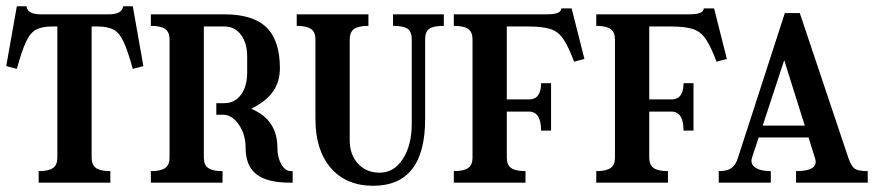

<svg xmlns="http://www.w3.org/2000/svg" viewBox="-20 -586 2804 616"><path d="M104 -37Q136 -37 150 -47Q164 -57 164 -80V-501H147Q115 -501 96 -491Q77 -481 63.5 -452Q50 -423 34 -365L0 -374L34 -566H65Q68 -540 111 -540H329Q372 -540 375 -566H406L440 -374L406 -365Q390 -423 376.5 -452Q363 -481 344 -491Q325 -501 293 -501H274V-80Q274 -57 288 -47Q302 -37 334 -37V0H104Z M464 -37Q496 -37 510 -47Q524 -57 524 -80V-460Q524 -483 510 -493Q496 -503 464 -503V-540H700Q792 -540 835 -498Q878 -456 878 -367Q878 -324 856 -292.5Q834 -261 786 -237Q870 -202 870 -112Q870 -81 882.5 -59Q895 -37 913 -37H919V0H910Q837 0 802.5 -27Q768 -54 768 -112Q768 -155 746 -186.5Q724 -218 695 -218H674V-255H700Q733 -255 753 -282Q773 -309 773 -353V-404Q773 -448 753 -474.5Q733 -501 700 -501H634V-80Q634 -57 648 -47Q662 -37 694 -37V0H464Z M1344 -204Q1344 10 1177 10Q1091 10 1041.5 -47Q992 -104 992 -204V-460Q992 -483 978 -493Q964 -503 932 -503V-540H1162V-503Q1130 -503 1116 -493Q1102 -483 1102 -460V-136Q1102 -90 1128.5 -61Q1155 -32 1198 -32Q1244 -32 1272.5 -76Q1301 -120 1301 -189V-460Q1301 -484 1288 -493.5Q1275 -503 1241 -503V-540H1404V-503Q1370 -503 1357 -493.5Q1344 -484 1344 -460Z M1436 -37Q1468 -37 1482 -47Q1496 -57 1496 -80V-460Q1496 -483 1482 -493Q1468 -503 1436 -503V-540H1732Q1758 -540 1769 -544.5Q1780 -549 1781 -559H1814L1855 -397L1822 -388Q1804 -436 1787.5 -460.5Q1771 -485 1745.5 -493Q1720 -501 1676 -501H1606V-267H1677Q1716 -267 1716 -319H1748V-167H1716Q1716 -228 1677 -228H1606V-80Q1606 -57 1620 -47Q1634 -37 1666 -37V0H1436Z M1893 -37Q1925 -37 1939 -47Q1953 -57 1953 -80V-460Q1953 -483 1939 -493Q1925 -503 1893 -503V-540H2189Q2215 -540 2226 -544.5Q2237 -549 2238 -559H2271L2312 -397L2279 -388Q2261 -436 2244.5 -460.5Q2228 -485 2202.5 -493Q2177 -501 2133 -501H2063V-267H2134Q2173 -267 2173 -319H2205V-167H2173Q2173 -228 2134 -228H2063V-80Q2063 -57 2077 -47Q2091 -37 2123 -37V0H1893Z M2393 -81Q2386 -61 2402.5 -49Q2419 -37 2453 -37V0H2286V-37Q2313 -37 2327 -47Q2341 -57 2348 -81L2498 -544H2546L2702 -79Q2711 -53 2722 -45Q2733 -37 2764 -37V0H2534V-37Q2608 -37 2595 -78L2574 -145H2414ZM2427 -183H2562L2496 -393Z"/></svg>

Font: Girassol
Style: Regular
Weight: 400
Width: 3
Designer: Liam Spradlin
Version: Version 1.004